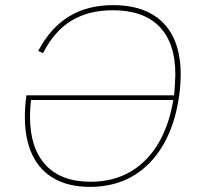

<svg xmlns="http://www.w3.org/2000/svg" viewBox="-20 -723 772 749"><path d="M331 6Q249 6 192 -26Q135 -58 106 -119Q77 -180 77 -267Q77 -287 78.5 -308Q80 -329 83 -351H103Q100 -327 98.5 -306Q97 -285 97 -268Q97 -146 157.5 -80Q218 -14 333 -14Q424 -14 492 -55Q560 -96 602.5 -172Q645 -248 659 -353Q661 -369 662.5 -394.5Q664 -420 664 -433Q664 -555 602 -619Q540 -683 420 -683Q326 -683 259 -642.5Q192 -602 148 -516L129 -524Q177 -615 249.5 -659Q322 -703 421 -703Q507 -703 566 -671.5Q625 -640 655 -579.5Q685 -519 685 -431Q685 -418 683.5 -394.5Q682 -371 679 -350Q663 -237 616.5 -157.5Q570 -78 498 -36Q426 6 331 6ZM91 -333 94 -351H675L672 -333Z"/></svg>

Font: Hanken Grotesk Thin
Style: Italic
Weight: 250
Italic angle: -8°
Designer: Alfredo Marco Pradil
Foundry: Hanken Design Co.
Version: Version 3.013